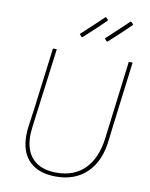

<svg xmlns="http://www.w3.org/2000/svg" viewBox="-92 -908 767 980"><g transform="rotate(10 291.5 -418.5)"><path d="M390 -734Q481 -818 504 -841L509 -840L519 -830L518 -825Q483 -790 406 -720L401 -721ZM260 -734Q351 -818 374 -841L379 -840L389 -830L388 -825Q353 -790 276 -720L271 -721ZM551 -637 510 -312 500 -229Q489 -118 427.5 -57Q366 4 266 4Q177 4 129 -42.5Q81 -89 81 -176Q81 -205 85 -229L98 -322L138 -637H158L105 -229Q101 -195 101 -180Q101 -100 143.5 -58Q186 -16 265 -16Q356 -16 411 -71Q466 -126 480 -229L531 -637Z"/></g></svg>

Font: Alegreya Sans SC Thin
Style: Italic
Weight: 100
Italic angle: -7°
Designer: Juan Pablo del Peral
Foundry: Huerta Tipografica
Version: Version 2.007